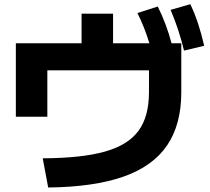

<svg xmlns="http://www.w3.org/2000/svg" viewBox="-20 -834 978 893"><path d="M672.9 -405.3V-506.8H200.2V-291H53.7V-632.8H359.4V-770.5H505.9V-632.8H674.8Q650.4 -711.9 619.1 -773.4L713.9 -803.7Q755.4 -718.8 777.8 -632.8H823.2V-405.3Q823.2 -254.9 757.1 -157.7Q690.9 -60.5 554.4 -12.5Q418 35.6 204.1 38.1L178.7 -97.7Q361.3 -98.6 468.8 -129.2Q576.2 -159.7 624.5 -226.1Q672.9 -292.5 672.9 -405.3ZM773.4 -788.1 865.2 -814.5Q886.2 -770 901.4 -723.9Q916.5 -677.7 929.7 -621.1L835.9 -598.6Q823.2 -650.9 808.3 -695.8Q793.5 -740.7 773.4 -788.1Z"/></svg>

Font: Pretendard ExtraBold
Style: Regular
Weight: 800
Designer: Base glyphs from Inter by Rasmus Andersson; Hangeul glyphs from Noto Sans CJK(Source Han Sans) by Jang Soo-young and Kan
Foundry: Kil Hyung-jin
Version: Version 1.309